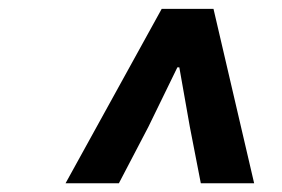

<svg xmlns="http://www.w3.org/2000/svg" viewBox="-20 -690 640 436"><path d="M128.9 -273.9 347.2 -669.9H464.8L557.1 -273.9H436L411.1 -401.9L387.2 -537.1H382.8L316.9 -401.9L250 -273.9Z"/></svg>

Font: Office Code Pro D Bold Italic
Style: Regular
Weight: 700
Italic angle: -9°
Designer: Nathan Rutzky & Paul D. Hunt
Foundry: Adobe Systems Incorporated
Version: Version 1.004;PS 001.004;hotconv 1.0.70;makeotf.lib2.5.58329